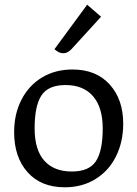

<svg xmlns="http://www.w3.org/2000/svg" viewBox="-20 -785 583 815"><path d="M40 -224Q40 -301 71 -361.5Q102 -422 158 -456Q214 -490 288 -490Q388 -490 445.5 -426.5Q503 -363 503 -260Q503 -183 472.5 -121.5Q442 -60 385.5 -25Q329 10 255 10Q154 10 97 -54Q40 -118 40 -224ZM416 -240Q416 -329 375 -376.5Q334 -424 258 -424Q185 -424 156 -380Q127 -336 127 -240Q127 -149 168 -103Q209 -57 285 -57Q358 -57 387 -100.5Q416 -144 416 -240ZM211 -576 350 -765 409 -714 283 -576Q267 -559 249 -559Q239 -559 231.5 -562.5Q224 -566 218.5 -570.5Q213 -575 211 -576Z"/></svg>

Font: Enriqueta
Style: Regular
Weight: 400
Designer: Viviana Monsalve, Gustavo Ibarra
Foundry: 72Puntos
Version: Version 2.000